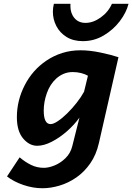

<svg xmlns="http://www.w3.org/2000/svg" viewBox="-20 -769 700 1016"><path d="M606.9 -466.3 503.4 -12.2Q489.3 50.3 457.5 95.7Q425.8 141.1 383.8 170.2Q341.8 199.2 295.2 213.1Q248.5 227.1 204.6 227.1Q154.3 227.1 103.5 209.7Q52.7 192.4 17.1 164.6L84 63.5Q112.3 87.9 144 103.5Q175.8 119.1 211.9 119.1Q237.8 119.1 269.3 106.2Q300.8 93.3 326.9 67.6Q353 42 362.3 4.9L400.4 -146.5Q372.6 -107.9 333.5 -73.7Q294.4 -39.6 253.2 -18.6Q211.9 2.4 176.8 2.4Q134.8 2.4 102.1 -36.6Q69.3 -75.7 69.3 -148.9Q69.3 -237.3 110.8 -318.1Q152.3 -398.9 225.6 -448.2Q263.7 -474.1 309.1 -488.5Q354.5 -502.9 406.2 -502.9Q454.1 -502.9 510.5 -491.2Q566.9 -479.5 606.9 -466.3ZM424.8 -283.7 445.3 -368.2Q430.2 -377 409.4 -382.3Q388.7 -387.7 364.7 -387.7Q338.4 -387.7 316.4 -378.2Q294.4 -368.7 277.3 -353Q244.6 -323.2 228 -276.4Q211.4 -229.5 211.4 -184.1Q211.4 -112.3 247.6 -112.3Q262.7 -112.3 286.1 -127.9Q309.6 -143.6 335.7 -169.2Q361.8 -194.8 385.5 -224.9Q409.2 -254.9 424.8 -283.7ZM572.3 -749H660.2Q648.4 -702.1 613.8 -656.7Q579.1 -611.3 528.6 -581.3Q478 -551.3 418.5 -551.3Q367.7 -551.3 332 -573.5Q296.4 -595.7 278.1 -631.3Q259.8 -667 259.8 -707Q259.8 -727.5 265.1 -749H353Q352.5 -745.1 352.5 -737.3Q352.5 -698.7 374 -673.3Q395.5 -647.9 432.6 -647.9Q473.1 -647.9 513.2 -676.8Q553.2 -705.6 572.3 -749Z"/></svg>

Font: Andika
Style: Bold Italic
Weight: 700
Italic angle: -14°
Designer: Victor Gaultney, Annie Olsen, Julie Remington, Don Collingsworth, Eric Hays, Becca Hirsbrunner
Foundry: SIL International
Version: Version 6.101